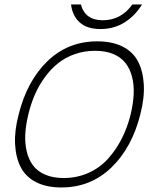

<svg xmlns="http://www.w3.org/2000/svg" viewBox="-20 -824 690 854"><path d="M561 -314.9Q572.3 -361.8 574.5 -402.8Q576.7 -443.8 567.9 -480Q559.1 -516.1 539.3 -542.2Q519.5 -568.4 484.9 -583.3Q450.2 -598.1 402.8 -598.1Q355 -598.1 312.7 -583.3Q270.5 -568.4 238 -542.5Q205.6 -516.6 179.2 -480.2Q152.8 -443.8 135 -402.8Q117.2 -361.8 106 -314.9Q94.7 -268.6 92.5 -227.5Q90.3 -186.5 98.9 -150.4Q107.4 -114.3 127 -88.1Q146.5 -62 181.2 -47.1Q215.8 -32.2 263.2 -32.2Q322.3 -32.2 372.8 -54.7Q423.3 -77.1 459.5 -116.9Q495.6 -156.7 521 -206.3Q546.4 -255.9 561 -314.9ZM604 -314.9Q566.9 -167 475.1 -78.6Q383.3 9.8 252.9 9.8Q186.5 9.8 140.6 -13.7Q94.7 -37.1 72.5 -79.8Q50.3 -122.6 47.1 -182.4Q43.9 -242.2 63 -314.9Q100.1 -463.9 191.2 -552Q282.2 -640.1 413.1 -640.1Q479.5 -640.1 525.6 -616.7Q571.8 -593.3 594 -550.5Q616.2 -507.8 619.6 -448Q623 -388.2 604 -314.9ZM568.8 -804.2H611.8Q580.6 -753.4 533.4 -724.1Q486.3 -694.8 426.8 -694.8Q367.2 -694.8 334.7 -724.1Q302.2 -753.4 295.9 -804.2H339.8Q358.4 -733.9 437 -733.9Q518.6 -733.9 568.8 -804.2Z"/></svg>

Font: Sinkin Sans 200 X Light Italic
Style: Regular
Weight: 200
Italic angle: -112°
Designer: Keith Bates
Foundry: K-Type
Version: Sinkin Sans (version 1.0)  by Keith Bates   •   © 2014   www